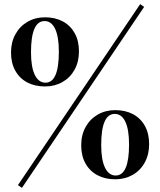

<svg xmlns="http://www.w3.org/2000/svg" viewBox="-20 -844 768 919"><path d="M85 55.2 65.9 42 650.9 -824.2 669.9 -811ZM357.9 -598.1Q357.9 -548.3 336.9 -510.3Q315.9 -472.2 278.8 -451.2Q241.7 -430.2 195.3 -430.2Q147 -430.2 110.4 -449.5Q73.7 -468.8 53.2 -505.6Q32.7 -542.5 32.7 -592.8Q32.7 -642.1 54 -680.4Q75.2 -718.8 112.3 -740Q149.4 -761.2 195.3 -761.2Q243.7 -761.2 280.3 -741.7Q316.9 -722.2 337.4 -685.5Q357.9 -648.9 357.9 -598.1ZM128.4 -594.2Q128.4 -522.5 146.7 -485.4Q165 -448.2 197.8 -448.2Q261.7 -448.2 261.7 -596.2Q261.7 -668.5 243.9 -705.8Q226.1 -743.2 193.4 -743.2Q128.4 -743.2 128.4 -594.2ZM693.8 -153.8Q693.8 -104.5 672.9 -66.2Q651.9 -27.8 614.7 -6.8Q577.6 14.2 531.7 14.2Q483.4 14.2 446.5 -5.4Q409.7 -24.9 389.2 -61.5Q368.7 -98.1 368.7 -148.9Q368.7 -198.2 389.9 -236.3Q411.1 -274.4 448.2 -295.7Q485.4 -316.9 531.7 -316.9Q580.1 -316.9 616.7 -297.4Q653.3 -277.8 673.6 -241.2Q693.8 -204.6 693.8 -153.8ZM464.4 -149.9Q464.4 -78.6 482.7 -41.3Q501 -3.9 533.7 -3.9Q597.7 -3.9 597.7 -151.9Q597.7 -224.6 579.8 -261.7Q562 -298.8 529.3 -298.8Q464.4 -298.8 464.4 -149.9Z"/></svg>

Font: TypoPRO Playfair Display SC
Style: Bold
Weight: 700
Designer: Claus Eggers Sørensen
Foundry: Claus Eggers Sørensen
Version: Version 1.004;PS 001.004;hotconv 1.0.70;makeotf.lib2.5.58329